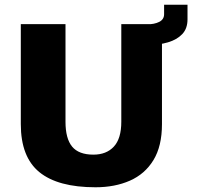

<svg xmlns="http://www.w3.org/2000/svg" viewBox="-20 -769 870 812"><path d="M384 23Q225 23 146.5 -41Q68 -105 68 -244V-667H257V-254Q257 -183 285 -149Q313 -115 375 -115Q430 -115 461.5 -149Q493 -183 493 -254V-667H665V-244Q665 -151 629 -92Q593 -33 529.5 -5Q466 23 384 23ZM603 -577 600 -666Q633 -666 653.5 -676.5Q674 -687 674 -709V-749H773V-687Q773 -648 750.5 -624.5Q728 -601 690.5 -590Q653 -579 603 -577Z"/></svg>

Font: Maven Pro ExtraBold
Style: Regular
Weight: 800
Designer: Joe Prince
Foundry: Joe Prince
Version: Version 2.100